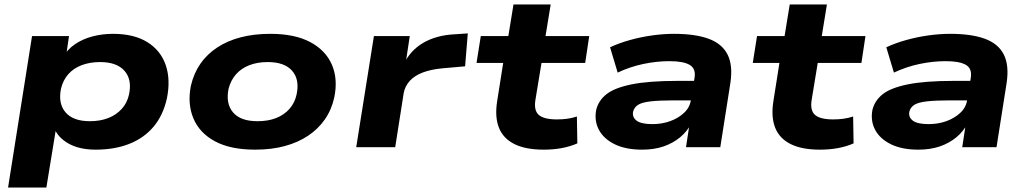

<svg xmlns="http://www.w3.org/2000/svg" viewBox="-20 -657 4589 857"><path d="M16 180 123 -496H288L274 -400H260Q280 -436 314.5 -459.5Q349 -483 393 -494.5Q437 -506 484 -506Q578 -506 637.5 -469Q697 -432 719.5 -367Q742 -302 725 -218Q708 -142 665.5 -91.5Q623 -41 557.5 -15Q492 11 407 11Q334 11 285.5 -16.5Q237 -44 221 -88L231 -89L187 180ZM381 -116Q427 -116 463 -130Q499 -144 523.5 -171Q548 -198 556 -236Q570 -302 535.5 -341Q501 -380 427 -380Q382 -380 345.5 -366.5Q309 -353 285 -326Q261 -299 252 -260Q239 -194 273 -155Q307 -116 381 -116Z M1119 11Q1009 11 940 -26Q871 -63 843.5 -128Q816 -193 832 -274Q845 -330 874.5 -372.5Q904 -415 949.5 -445Q995 -475 1054.5 -490.5Q1114 -506 1186 -506Q1296 -506 1365 -469Q1434 -432 1461.5 -368Q1489 -304 1472 -222Q1460 -167 1430 -124Q1400 -81 1355 -51Q1310 -21 1251 -5Q1192 11 1119 11ZM1129 -116Q1177 -116 1212.5 -130Q1248 -144 1272 -171Q1296 -198 1304 -236Q1318 -302 1284 -341Q1250 -380 1175 -380Q1129 -380 1093 -366Q1057 -352 1033.5 -325.5Q1010 -299 1000 -260Q987 -194 1020.5 -155Q1054 -116 1129 -116Z M1570 0 1649 -496H1809L1790 -370H1782Q1811 -432 1869.5 -466Q1928 -500 2010 -504L2068 -508L2056 -361L1954 -352Q1902 -347 1866 -333Q1830 -319 1809 -296Q1788 -273 1782 -242L1744 0Z M2407 11Q2326 11 2276 -14Q2226 -39 2207 -87Q2188 -135 2199 -205L2226 -376H2107L2126 -496H2249L2272 -637H2438L2415 -496H2610L2592 -376H2397L2370 -212Q2362 -164 2385 -144Q2408 -124 2466 -124Q2490 -124 2512 -127Q2534 -130 2555 -137L2557 -17Q2525 -3 2487.5 4Q2450 11 2407 11Z M2846 11Q2773 11 2724 -13Q2675 -37 2653.5 -77Q2632 -117 2641 -166Q2651 -208 2687 -236.5Q2723 -265 2799.5 -280.5Q2876 -296 3004 -296H3101L3088 -209H2990Q2923 -209 2884 -204.5Q2845 -200 2828 -189Q2811 -178 2806 -159Q2801 -134 2821.5 -118.5Q2842 -103 2892 -103Q2935 -103 2972 -116.5Q3009 -130 3034.5 -154.5Q3060 -179 3064 -212L3080 -309Q3087 -350 3059 -367Q3031 -384 2968 -384Q2911 -384 2851.5 -371.5Q2792 -359 2737 -333L2703 -446Q2744 -465 2792.5 -478.5Q2841 -492 2891.5 -499Q2942 -506 2988 -506Q3083 -506 3143 -484Q3203 -462 3227.5 -413.5Q3252 -365 3240 -286L3195 0H3042L3058 -105H3065Q3047 -70 3015.5 -44Q2984 -18 2942 -3.5Q2900 11 2846 11Z M3640 11Q3559 11 3509 -14Q3459 -39 3440 -87Q3421 -135 3432 -205L3459 -376H3340L3359 -496H3482L3505 -637H3671L3648 -496H3843L3825 -376H3630L3603 -212Q3595 -164 3618 -144Q3641 -124 3699 -124Q3723 -124 3745 -127Q3767 -130 3788 -137L3790 -17Q3758 -3 3720.5 4Q3683 11 3640 11Z M4079 11Q4006 11 3957 -13Q3908 -37 3886.5 -77Q3865 -117 3874 -166Q3884 -208 3920 -236.5Q3956 -265 4032.5 -280.5Q4109 -296 4237 -296H4334L4321 -209H4223Q4156 -209 4117 -204.5Q4078 -200 4061 -189Q4044 -178 4039 -159Q4034 -134 4054.5 -118.5Q4075 -103 4125 -103Q4168 -103 4205 -116.5Q4242 -130 4267.5 -154.5Q4293 -179 4297 -212L4313 -309Q4320 -350 4292 -367Q4264 -384 4201 -384Q4144 -384 4084.5 -371.5Q4025 -359 3970 -333L3936 -446Q3977 -465 4025.5 -478.5Q4074 -492 4124.5 -499Q4175 -506 4221 -506Q4316 -506 4376 -484Q4436 -462 4460.5 -413.5Q4485 -365 4473 -286L4428 0H4275L4291 -105H4298Q4280 -70 4248.5 -44Q4217 -18 4175 -3.5Q4133 11 4079 11Z"/></svg>

Font: Nunito Sans 10pt Expanded ExtraBold
Style: Italic
Weight: 800
Width: 7
Italic angle: -9°
Designer: Vernon Adams
Foundry: Vernon Adams
Version: Version 3.101;gftools[0.9.27]